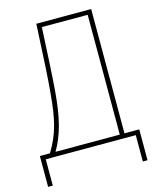

<svg xmlns="http://www.w3.org/2000/svg" viewBox="-126 -798 824 1028"><g transform="rotate(-15 286.0 -284.0)"><path d="M11 146H37V0H536V146H562V-25H480V-714H176C166 -514 161 -416 153 -332C141 -195 123 -117 67 -25H11ZM98 -25C145 -106 168 -194 180 -341C187 -430 192 -527 200 -689H454V-25Z"/></g></svg>

Font: Noto Sans Condensed Thin
Style: Regular
Weight: 100
Width: 3
Designer: Monotype Design Team
Foundry: Monotype Imaging Inc.
Version: Version 2.013